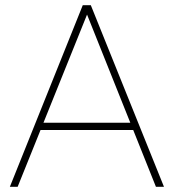

<svg xmlns="http://www.w3.org/2000/svg" viewBox="-20 -720 670 740"><path d="M18 0 299 -700H330L612 0H581L311 -675H320L48 0ZM124 -219 136 -247H494L506 -219Z"/></svg>

Font: SUSE Thin
Style: Regular
Weight: 250
Designer: Rene Bieder
Foundry: SUSE
Version: Version 1.000